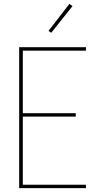

<svg xmlns="http://www.w3.org/2000/svg" viewBox="-20 -981 540 1001"><path d="M80 0V-735H428V-717H99V-391H375V-373H99V-18H428V0ZM247 -810 233 -820 342 -961 358 -949Z"/></svg>

Font: Zed Mono Thin
Style: Regular
Weight: 100
Monospace: yes
Designer: Belleve Invis
Foundry: Belleve Invis
Version: Version 1.0.0; ttfautohint (v1.8.4)